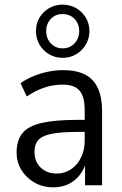

<svg xmlns="http://www.w3.org/2000/svg" viewBox="-20 -797 527 826"><path d="M210 8.9Q164.1 8.9 128.3 -11.5Q92.5 -32 71.9 -66.1Q51.4 -100.1 51.4 -140.7Q51.4 -192.5 76.2 -223.6Q101 -254.6 158.8 -268Q216.6 -281.3 313.4 -281.3H356.3V-229.6H317.7Q263 -229.6 226.3 -225.1Q189.6 -220.5 168.2 -210.9Q146.8 -201.3 137.6 -184.6Q128.4 -167.9 128.4 -143.4Q128.4 -101.7 155 -76Q181.5 -50.4 224.7 -50.4Q258.1 -50.4 285.3 -68.6Q312.6 -86.8 328.5 -119.2Q344.4 -151.5 344.4 -193.7V-322.9Q344.4 -381.1 322.4 -407Q300.4 -432.9 249.1 -432.9Q210.2 -432.9 172.7 -420.8Q135.1 -408.6 95.1 -382L68.4 -439.3Q93.1 -456.6 123.8 -469.3Q154.5 -482.1 187.4 -488.7Q220.2 -495.3 251.1 -495.3Q309.1 -495.3 346.1 -476.1Q383 -457 401.1 -417.7Q419.2 -378.4 419.2 -317.1V0H345.9V-111.4H354.5Q345.4 -74.3 325.1 -47.1Q304.7 -19.9 275.7 -5.5Q246.8 8.9 210 8.9ZM249.1 -548.2Q217.5 -548.2 191.2 -563.6Q164.9 -579.1 149.8 -605.3Q134.7 -631.5 134.7 -662.9Q134.7 -695.5 149.8 -721.1Q164.9 -746.6 191.2 -761.9Q217.5 -777.1 249.1 -777.1Q281.8 -777.1 307.7 -761.9Q333.6 -746.6 349.2 -721Q364.7 -695.3 364.7 -662.9Q364.7 -631.5 349.2 -605.3Q333.6 -579.1 307.7 -563.6Q281.8 -548.2 249.1 -548.2ZM249.1 -589Q280.8 -589 300.7 -610.5Q320.7 -632 320.7 -662.9Q320.7 -694.8 300.7 -715.6Q280.8 -736.5 249.1 -736.5Q218.7 -736.5 198.7 -715.6Q178.7 -694.8 178.7 -662.9Q178.7 -632 198.7 -610.5Q218.7 -589 249.1 -589Z"/></svg>

Font: Nunito Sans 12pt ExtraLight SemiCondensed
Style: Regular
Weight: 200
Width: 4
Version: Version 3.101;gftools[0.9.27]